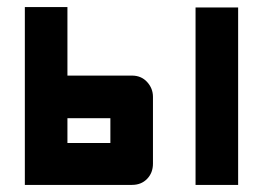

<svg xmlns="http://www.w3.org/2000/svg" viewBox="-20 -521 741 541"><path d="M50 -501H170V-308H352Q378 -308 394.5 -290Q411 -272 411 -248V-60Q411 -34 394.5 -17Q378 0 352 0H50ZM170 -118H291V-188H170ZM531 -500H651V0H531Z"/></svg>

Font: Tschichold
Style: Bold
Weight: 700
Designer: Peter Wiegel
Foundry: Peter Wiegel
Version: Version 1.000; ttfautohint (v1.3)